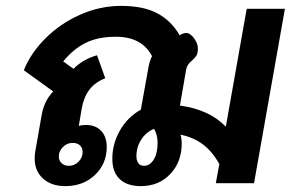

<svg xmlns="http://www.w3.org/2000/svg" viewBox="-20 -623 989 653"><path d="M98 -84Q98 -100 100 -108L121 -228Q129 -279 161 -312L61 -384Q84 -442 134.5 -492.5Q185 -543 252.5 -573Q320 -603 392 -603Q468 -603 515.5 -577.5Q563 -552 591 -503Q604 -511 613 -511Q624 -511 636 -498Q653 -478 653 -458Q653 -442 648 -434Q643 -426 633 -417Q616 -404 613 -386L592 -264Q693 -250 748 -192L819 -593H949L844 0H714L726 -65Q702 -108 670 -132Q638 -156 594 -165Q598 -152 598 -135Q598 -72 559 -31Q520 10 459 10Q412 10 387 -14Q362 -38 362 -83Q362 -134 388 -179.5Q414 -225 459 -250L484 -389Q488 -414 497 -432Q463 -498 374 -498Q313 -498 271 -477Q229 -456 195 -414L230 -389Q263 -422 310 -435L338 -357Q303 -343 284 -318Q265 -293 258 -254L248 -195Q260 -198 272 -198Q305 -198 324 -178Q343 -158 343 -123Q343 -66 303 -28Q263 10 202 10Q155 10 126.5 -15.5Q98 -41 98 -84ZM516 -138Q516 -164 504 -185Q477 -174 460.5 -148.5Q444 -123 444 -92Q444 -77 450.5 -68Q457 -59 470 -59Q490 -59 503 -80.5Q516 -102 516 -138ZM261 -106Q261 -120 252 -128.5Q243 -137 227 -137Q208 -137 194 -123Q180 -109 180 -91Q180 -77 189.5 -68Q199 -59 214 -59Q233 -59 247 -73Q261 -87 261 -106Z"/></svg>

Font: Niramit
Style: Bold Italic
Weight: 700
Italic angle: -10°
Designer: Katatrad Aksorn Co.,Ltd.
Foundry: Cadson Demak Co.,Ltd.
Version: Version 1.001; ttfautohint (v1.6)